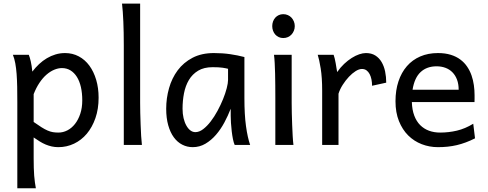

<svg xmlns="http://www.w3.org/2000/svg" viewBox="-20 -801 2694 1061"><path d="M166 -127Q190.9 -109.4 209.2 -97.9Q227.5 -86.4 242.7 -79.8Q257.8 -73.2 271.7 -70.8Q285.6 -68.4 302.7 -68.4Q328.6 -68.4 352.3 -80.6Q376 -92.8 394.3 -116Q412.6 -139.2 423.6 -172.1Q434.6 -205.1 434.6 -246.6Q434.6 -287.1 427 -320.1Q419.4 -353 404.8 -376.2Q390.1 -399.4 369.4 -412.1Q348.6 -424.8 322.3 -424.8Q301.3 -424.8 279.3 -415.5Q257.3 -406.2 236.6 -388.2Q215.8 -370.1 197.8 -343Q179.7 -315.9 166 -280.8ZM139.2 -498Q144.5 -485.4 149.9 -462.2Q155.3 -439 158.7 -405.3Q175.8 -427.7 196 -446.8Q216.3 -465.8 239 -479.2Q261.7 -492.7 286.9 -500.2Q312 -507.8 339.4 -507.8Q380.9 -507.8 415.3 -489.5Q449.7 -471.2 473.9 -438.2Q498 -405.3 511.5 -360.1Q524.9 -314.9 524.9 -261.2Q524.9 -198.7 507.3 -148.2Q489.7 -97.7 459.7 -62Q429.7 -26.4 389.2 -7.1Q348.6 12.2 302.7 12.2Q283.2 12.2 265.9 8.3Q248.5 4.4 232.2 -2.4Q215.8 -9.3 199.7 -19.3Q183.6 -29.3 166 -41.5V73.2Q166 102.5 166.7 126.2Q167.5 149.9 168.9 169.9Q170.4 189.9 172.9 206.8Q175.3 223.6 178.2 239.3H75.7V-236.8Q75.7 -282.2 75 -321Q74.2 -359.9 71.8 -392.3Q69.3 -424.8 64.5 -451.2Q59.6 -477.5 51.3 -498Z M754.4 -231.9Q754.4 -208.5 755.1 -176.8Q755.9 -145 757.1 -112.3Q758.3 -79.6 760 -49.8Q761.7 -20 764.2 0H664.1V-551.8Q664.1 -623 661.6 -680.9Q659.2 -738.8 654.3 -781.2H754.4Z M1240.2 -420.9Q1234.4 -422.4 1227.1 -423.8Q1219.7 -425.3 1209.7 -426.8Q1199.7 -428.2 1186.3 -429Q1172.9 -429.7 1154.8 -429.7Q1106.9 -429.7 1075 -410.4Q1043 -391.1 1023.9 -359.1Q1004.9 -327.1 996.8 -285.6Q988.8 -244.1 988.8 -200.2Q988.8 -171.9 994.4 -148.2Q1000 -124.5 1009.8 -107.2Q1019.5 -89.8 1032.2 -80.3Q1044.9 -70.8 1059.6 -70.8Q1081.1 -70.8 1102.8 -87.4Q1124.5 -104 1144.5 -130.1Q1164.6 -156.2 1182.1 -188.7Q1199.7 -221.2 1212.6 -253.2Q1225.6 -285.2 1232.9 -313.5Q1240.2 -341.8 1240.2 -358.9ZM1276.9 0Q1271.5 -11.7 1267.3 -32.2Q1263.2 -52.7 1260.5 -75.9Q1257.8 -99.1 1256.3 -122.1Q1254.9 -145 1254.9 -161.1V-200.2Q1240.2 -162.1 1220 -124.3Q1199.7 -86.4 1173.6 -56.2Q1147.5 -25.9 1115.2 -6.8Q1083 12.2 1044.9 12.2Q1014.2 12.2 987.3 -1.5Q960.4 -15.1 940.7 -42Q920.9 -68.8 909.7 -108.6Q898.4 -148.4 898.4 -200.2Q898.4 -258.3 914.1 -313.7Q929.7 -369.1 961.9 -412.4Q994.1 -455.6 1043.9 -481.7Q1093.8 -507.8 1162.1 -507.8Q1209.5 -507.8 1251.5 -501.7Q1293.5 -495.6 1330.6 -485.8V-258.8Q1330.6 -166.5 1339.4 -103.8Q1348.1 -41 1362.3 0Z M1484.4 -656.7Q1484.4 -670.4 1488.8 -682.4Q1493.2 -694.3 1501.2 -703.4Q1509.3 -712.4 1520.5 -717.5Q1531.7 -722.7 1545.4 -722.7Q1559.1 -722.7 1570.8 -717.5Q1582.5 -712.4 1590.8 -703.4Q1599.1 -694.3 1604 -682.4Q1608.9 -670.4 1608.9 -656.7Q1608.9 -643.1 1604 -631.1Q1599.1 -619.1 1590.8 -610.1Q1582.5 -601.1 1570.8 -595.9Q1559.1 -590.8 1545.4 -590.8Q1531.7 -590.8 1520.5 -595.9Q1509.3 -601.1 1501.2 -610.1Q1493.2 -619.1 1488.8 -631.1Q1484.4 -643.1 1484.4 -656.7ZM1591.8 -231.9Q1591.8 -208.5 1592.5 -176.5Q1593.3 -144.5 1594.5 -111.8Q1595.7 -79.1 1597.4 -49.3Q1599.1 -19.5 1601.6 0H1501.5V-258.8Q1501.5 -294.4 1501.2 -329.1Q1501 -363.8 1500.2 -394.8Q1499.5 -425.8 1498 -452.4Q1496.6 -479 1494.1 -498H1591.8Z M1760.3 0V-300.3Q1760.3 -372.6 1752.2 -422.6Q1744.1 -472.7 1735.8 -498H1823.7Q1826.7 -490.2 1829.6 -477.8Q1832.5 -465.3 1835 -451.7Q1837.4 -438 1839.4 -424.8L1843.3 -402.8Q1860.8 -428.2 1881.6 -447.8Q1902.3 -467.3 1923.6 -480.7Q1944.8 -494.1 1965.1 -501Q1985.4 -507.8 2002 -507.8Q2032.7 -507.8 2054 -494.4Q2075.2 -481 2088.6 -458.3Q2102.1 -435.5 2108.2 -406Q2114.3 -376.5 2114.3 -344.2L2036.1 -327.1Q2036.1 -345.2 2032.7 -362.1Q2029.3 -378.9 2022.5 -391.8Q2015.6 -404.8 2005.1 -412.4Q1994.6 -419.9 1980 -419.9Q1964.4 -419.9 1945.3 -408Q1926.3 -396 1908 -376.5Q1889.6 -356.9 1874 -332.5Q1858.4 -308.1 1850.6 -283.2V0Z M2255.9 -236.8Q2257.3 -193.8 2269.3 -162.1Q2281.2 -130.4 2302 -109.6Q2322.8 -88.9 2350.8 -78.6Q2378.9 -68.4 2412.1 -68.4Q2459.5 -68.4 2504.9 -79.1Q2550.3 -89.8 2595.2 -117.2L2605 -36.6Q2579.1 -23.4 2554.2 -14.2Q2529.3 -4.9 2504.4 1Q2479.5 6.8 2453.9 9.5Q2428.2 12.2 2399.9 12.2Q2353 12.2 2310.5 -4.2Q2268.1 -20.5 2235.8 -52.5Q2203.6 -84.5 2184.6 -131.8Q2165.5 -179.2 2165.5 -241.7Q2165.5 -302.2 2181.9 -351.3Q2198.2 -400.4 2228.5 -435.3Q2258.8 -470.2 2302.2 -489Q2345.7 -507.8 2399.9 -507.8Q2439.9 -507.8 2470.7 -498.3Q2501.5 -488.8 2523.9 -471.9Q2546.4 -455.1 2561.5 -432.6Q2576.7 -410.2 2585.7 -384.3Q2594.7 -358.4 2598.6 -330.3Q2602.5 -302.2 2602.5 -274.9V-255.9Q2602.5 -243.7 2602.1 -236.8ZM2392.6 -434.6Q2338.9 -434.6 2304.7 -403.1Q2270.5 -371.6 2259.8 -305.2H2514.6Q2514.6 -336.4 2505.6 -360.6Q2496.6 -384.8 2480.2 -401.4Q2463.9 -418 2441.4 -426.3Q2418.9 -434.6 2392.6 -434.6Z"/></svg>

Font: Andika New Basic
Style: Regular
Weight: 400
Designer: Victor Gaultney, Annie Olsen, Julie Remington, Don Collingsworth, Eric Hays
Foundry: SIL International
Version: Version 5.500; ttfautohint (v1.8.3)